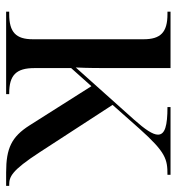

<svg xmlns="http://www.w3.org/2000/svg" viewBox="5 -581 576 626"><g transform="rotate(90 293.0 -268.0)"><path d="M18 0H287V-10H284C225 -10 202 -33 202 -92V-212L261 -278L389 -76C426 -18 463 0 542 0H586V-10H583C557 -10 537 -16 476 -110L322 -347L400 -435C477 -521 499 -526 550 -526V-536H329V-526C390 -526 419 -518 419 -495C419 -478 402 -453 370 -417L200 -227C202 -267 202 -306 202 -346V-536H18V-526H26C85 -526 108 -504 108 -448V-87C108 -32 85 -10 26 -10H18Z"/></g></svg>

Font: Noto Serif Display
Style: Regular
Weight: 400
Designer: Monotype Design Team
Foundry: Monotype Imaging Inc.
Version: Version 2.009